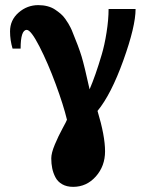

<svg xmlns="http://www.w3.org/2000/svg" viewBox="-20 -495 547 746"><path d="M401.9 -460H506.8Q506.8 -392.6 459.2 -260.3Q411.6 -127.9 358.9 -64Q388.2 33.2 388.2 92.8Q388.2 150.4 352.3 190.7Q316.4 231 264.2 231Q239.3 231 221.7 220.9Q204.1 210.9 195.3 193.8Q186.5 176.8 182.9 158.9Q179.2 141.1 179.2 120.1Q179.2 99.6 193.1 66.4Q207 33.2 222.9 4.2Q238.8 -24.9 240.2 -29.8Q226.6 -86.4 196.3 -168.5Q166 -250.5 133.1 -314.7Q100.1 -378.9 84 -378.9Q60.1 -378.9 60.1 -306.2H28.8Q19 -338.9 19 -373Q19 -417 52.2 -446Q85.4 -475.1 128.9 -475.1Q147.9 -475.1 164.6 -470.7Q181.2 -466.3 193.6 -458Q206.1 -449.7 215.8 -441.4Q225.6 -433.1 233.4 -421.9Q241.2 -410.6 245.4 -403.8Q249.5 -397 254.2 -387.7Q258.8 -378.4 258.8 -377.9Q286.1 -312 297.1 -275.4Q308.1 -238.8 328.1 -147.9Q351.1 -201.2 375 -282.2Q386.2 -319.3 394 -368.9Q401.9 -418.5 401.9 -460Z"/></svg>

Font: Veleka
Style: Bold
Weight: 700
Designer: Stefan Peev, Context Ltd, 2016; SIL International, 1997-2014.
Foundry: Stefan Peev, Context Ltd, 2016
Version: Version 1.000